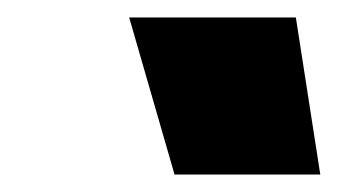

<svg xmlns="http://www.w3.org/2000/svg" viewBox="-20 -766 387 220"><path d="M128 -746H319L347 -566H180Z"/></svg>

Font: Readiness ExtraBold
Style: Italic
Weight: 800
Italic angle: -12°
Designer: Katatrad Team
Foundry: CadsonDemak
Version: Version 1.00;January 16, 2020;FontCreator 12.0.0.2550 64-bit